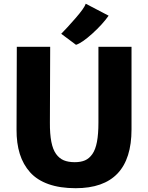

<svg xmlns="http://www.w3.org/2000/svg" viewBox="-20 -992 786 1020"><path d="M383.8 -753.9 305.2 -812.5Q335 -842.3 381.6 -895.8Q428.2 -949.2 435.5 -972.2L557.1 -908.7Q524.9 -862.8 470.5 -813.5Q416 -764.2 383.8 -753.9ZM381.8 7.8Q298.8 7.8 238 -13.7Q177.2 -35.2 140.1 -76.4Q103 -117.7 85.2 -174.3Q67.4 -231 67.9 -304.2L69.3 -743.2H246.6L245.1 -340.8Q244.6 -280.3 252.7 -239Q260.7 -197.8 277.8 -174.1Q294.9 -150.4 318.8 -140.4Q342.8 -130.4 377 -130.4Q409.2 -130.4 431.6 -140.1Q454.1 -149.9 470.7 -173.6Q487.3 -197.3 495.1 -238.5Q502.9 -279.8 502.9 -340.8V-743.2H678.7V-304.7Q678.7 7.8 381.8 7.8Z"/></svg>

Font: HaufeMerriweatherSans
Style: Bold
Weight: 700
Designer: Eben Sorkin
Foundry: Eben Sorkin
Version: Version 1.56